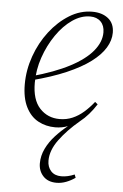

<svg xmlns="http://www.w3.org/2000/svg" viewBox="-52 -507 499 780"><g transform="rotate(5 198.0 -116.5)"><path d="M208 236Q173 236 153.5 215Q134 194 134 163Q134 132 148 103Q162 74 185 49Q208 24 233 4V3Q224 7 210.5 9.5Q197 12 183 12Q145 12 113.5 -5Q82 -22 63.5 -59Q45 -96 45 -152Q45 -210 65 -266.5Q85 -323 120 -368.5Q155 -414 199.5 -441.5Q244 -469 293 -469Q333 -469 358 -449Q383 -429 383 -391Q383 -360 364.5 -329.5Q346 -299 308 -270.5Q270 -242 211 -216.5Q152 -191 71 -170L68 -186Q162 -212 223 -244Q284 -276 314.5 -313Q345 -350 345 -389Q345 -417 329 -433Q313 -449 286 -449Q249 -449 213.5 -424.5Q178 -400 149 -358Q120 -316 102.5 -265Q85 -214 85 -161Q85 -92 117 -57.5Q149 -23 198 -23Q226 -23 250.5 -33.5Q275 -44 296.5 -63Q318 -82 336 -105L347 -96Q333 -74 316.5 -55Q300 -36 281 -21Q232 20 200 63.5Q168 107 168 149Q168 175 183 191.5Q198 208 225 208Q238 208 251.5 205Q265 202 279 196L284 209Q267 221 247.5 228.5Q228 236 208 236Z"/></g></svg>

Font: Source Serif 4 48pt Light
Style: Italic
Weight: 300
Italic angle: -12°
Designer: Frank Grießhammer
Foundry: Adobe Systems Incorporated
Version: Version 4.004;hotconv 1.0.116;makeotfexe 2.5.65601